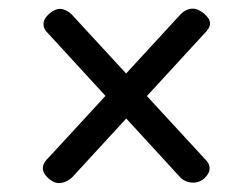

<svg xmlns="http://www.w3.org/2000/svg" viewBox="-20 -560 576 439"><path d="M91 -152Q64.5 -175.5 92 -200.5L394.5 -529Q406.5 -540 419.8 -540.2Q433 -540.5 446.5 -529Q460 -517.5 460.2 -506.8Q460.5 -496 447 -483L144.5 -154Q132 -143 118.2 -141.5Q104.5 -140 91 -152ZM447 -152Q434.5 -141.5 419.2 -142.5Q404 -143.5 394 -152.5L91.5 -482Q79 -493.5 79.5 -505.8Q80 -518 92.5 -528.5Q117 -551 143 -528L448 -197Q459.5 -186.5 459.2 -174.8Q459 -163 447 -152Z"/></svg>

Font: Fraunces
Style: Bold
Weight: 700
Version: Version 1.000;[b76b70a41]